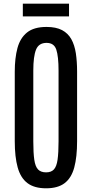

<svg xmlns="http://www.w3.org/2000/svg" viewBox="-20 -1017 501 1047"><path d="M231.4 9.8C274.4 9.8 308.2 0.3 332.8 -18.6C357.3 -37.4 374.8 -65.9 385 -104C395.3 -142.1 400.4 -189.8 400.4 -247.1V-626C400.4 -663.1 398.1 -696.6 393.6 -726.6C389 -756.5 380.8 -782.1 368.9 -803.5C357 -824.8 340.2 -841.2 318.4 -852.8C296.5 -864.3 268.4 -870.1 233.9 -870.1C188 -870.1 152.5 -860 127.4 -839.8C102.4 -819.7 85 -791.3 75.2 -754.9C65.4 -718.4 60.5 -675.5 60.5 -626V-247.1C60.5 -189.8 65.8 -142.1 76.4 -104C87 -65.9 104.7 -37.4 129.6 -18.6C154.5 0.3 188.5 9.8 231.4 9.8ZM231.4 -77.1C212.2 -77.1 197.6 -82.4 187.5 -93C177.4 -103.6 170.6 -121.2 167 -145.8C163.4 -170.3 161.6 -203.8 161.6 -246.1V-632.3C161.6 -683.8 166.6 -721.8 176.5 -746.3C186.4 -770.9 205.6 -783.2 233.9 -783.2C261.2 -783.2 279 -770.8 287.1 -746.1C295.2 -721.4 299.3 -683.3 299.3 -631.8V-246.1C299.3 -204.1 297.5 -170.7 293.9 -146C290.4 -121.3 283.7 -103.6 273.9 -93C264.2 -82.4 250 -77.1 231.4 -77.1ZM104.5 -927.7H356.4V-997.1H104.5Z"/></svg>

Font: Antonio
Style: Regular
Weight: 400
Designer: Vernon Adams
Foundry: Vernon Adams
Version: Version 1.002